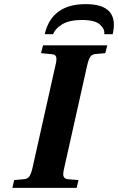

<svg xmlns="http://www.w3.org/2000/svg" viewBox="-20 -912 573 932"><path d="M197 -746Q231 -892 396 -892Q561 -892 527 -746H486Q490 -770 465.5 -792.5Q441 -815 378 -815Q315 -815 280.5 -793Q246 -771 238 -746ZM40 0 49 -38 94 -42Q114 -43 122.5 -55.5Q131 -68 138 -98L249 -594Q256 -621 253 -634.5Q250 -648 230 -649L179 -654L189 -692H501L491 -654L447 -650Q427 -649 418.5 -636.5Q410 -624 403 -594L292 -98Q285 -71 288 -57.5Q291 -44 311 -42L361 -38L352 0Z"/></svg>

Font: Heuristica
Style: Bold Italic
Weight: 700
Italic angle: -13°
Version: Version 1.0.2